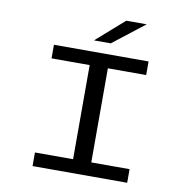

<svg xmlns="http://www.w3.org/2000/svg" viewBox="-95 -998 1065 1091"><g transform="rotate(10 437.5 -453.0)"><path d="M164.5 0V-78.5H384.5V-621.5H164.5V-700H710.5V-621.5H489.5V-78.5H710.5V0ZM481 -764H384L545.5 -906H663.5Z"/></g></svg>

Font: Trispace SemiExpanded
Style: Regular
Weight: 400
Width: 6
Designer: Tyler Finck
Foundry: Etcetera Type Company
Version: Version 1.210; ttfautohint (v1.8.3)